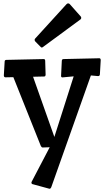

<svg xmlns="http://www.w3.org/2000/svg" viewBox="-20 -904 624 1145"><path d="M7.8 -537.1Q7.8 -546.9 19 -546.9L240.7 -551.8Q249.5 -551.8 249.5 -541L252 -458Q251 -451.7 249 -449.7Q247.1 -447.8 241.2 -447.8L177.2 -446.3L304.2 -87.4L419.4 -448.7L352.5 -442.4Q344.7 -442.4 344.2 -450.7L348.6 -541Q349.1 -551.8 359.4 -551.8L572.8 -556.6Q580.6 -556.2 580.6 -544.9L575.7 -460.4Q574.7 -450.2 564.9 -450.2L522 -454.1L286.6 210Q282.7 221.7 274.9 221.7L178.2 195.3Q167.5 193.8 167.5 185.5Q167.5 182.1 169.4 178.7L276.4 -25.9L234.4 -24.4Q228 -24.4 223.6 -33.2L59.6 -443.8L13.2 -442.9Q2.9 -442.9 2.9 -454.6ZM461.9 -805.2Q464.4 -801.8 464.4 -796.9Q464.4 -792 460.4 -788.6L234.9 -622.6Q231.9 -620.6 229 -620.6Q226.1 -620.6 223.1 -623.5L190.4 -656.7Q186.5 -661.6 186.5 -665.8Q186.5 -669.9 189 -673.3L376 -878.4Q380.4 -883.8 386.5 -883.8Q392.6 -883.8 397 -878.4Z"/></svg>

Font: Wellfleet
Style: Regular
Weight: 400
Designer: Riccardo De Franceschi
Foundry: Riccardo De Franceschi
Version: Version 1.002